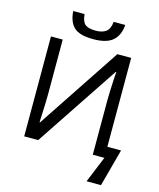

<svg xmlns="http://www.w3.org/2000/svg" viewBox="-155 -1030 1095 1325"><g transform="rotate(15 392.5 -367.5)"><path d="M383 -771Q285 -771 245 -808.5Q205 -846 200 -923H281Q286 -869 309 -850.5Q332 -832 385 -832Q430 -832 457 -851.5Q484 -871 489 -923H572Q566 -848 522 -809.5Q478 -771 383 -771ZM593 188 670 0H587V-388Q587 -417 588.5 -455Q590 -493 592 -530.5Q594 -568 596 -593H592L197 0H97V-714H181V-321Q181 -288 179.5 -249.5Q178 -211 176.5 -177Q175 -143 174 -122H178L571 -714H670V-79H768L696 188Z"/></g></svg>

Font: Noto Sans
Style: Regular
Weight: 400
Designer: Monotype Design Team
Foundry: Monotype Imaging Inc.
Version: Version 1.902